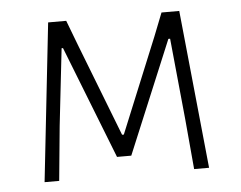

<svg xmlns="http://www.w3.org/2000/svg" viewBox="-40 -502 690 550"><g transform="rotate(-5 304.5 -227.5)"><path d="M117 -455H169L196 -384L300 -116H305L417 -389L443 -455H494L540 0H497L484 -145L461 -378H456L321 -54H280L153 -378H149L124 -156L109 0H67Z"/></g></svg>

Font: Luna Sans Light
Style: Regular
Weight: 300
Designer: Juan Pablo del Peral
Foundry: Huerta Tipografica
Version: Version 2.001; ttfautohint (v1.5)